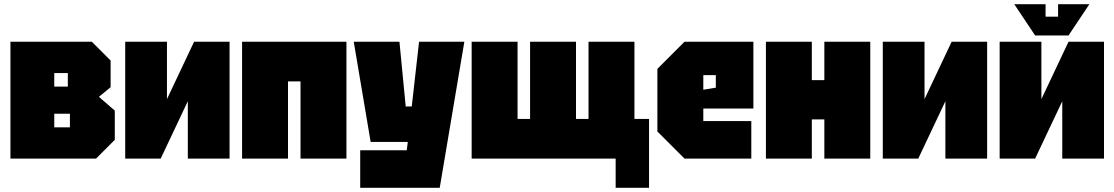

<svg xmlns="http://www.w3.org/2000/svg" viewBox="-20 -760 5340 920"><path d="M30 -560V0H440L530 -90V-230L454 -296L510 -342V-470L420 -560ZM240 -345V-410H305V-345ZM240 -150V-215H315V-150Z M1080 0H880V-275L750 0H580V-560H780V-285L910 -560H1080Z M1140 0V-560H1640V0H1420V-370H1360V0Z M1706 140V-40H1929L1934 -80H1756L1675 -560H1894L1924 -250H1953L1988 -560H2205L2087 140Z M2740 -560V-190H2800V-560H3020V-190H3090V140H2930V0H2240V-560H2460V-190H2520V-560Z M3130 -130V-430L3260 -560H3590V-240H3350V-180H3580V0H3260ZM3350 -330 3410 -340V-400H3350Z M3650 0V-560H3870V-376H3930V-560H4150V0H3930V-188H3870V0Z M4710 0H4510V-275L4380 0H4210V-560H4410V-285L4540 -560H4710Z M5270 0H5070V-275L4940 0H4770V-560H4970V-285L5100 -560H5270ZM5050 -740H5200L5100 -590H4940L4840 -740H4990V-680H5050Z"/></svg>

Font: Tektur Condensed Black
Style: Regular
Weight: 900
Width: 3
Designer: Adam Jagosz
Foundry: Adam Jagosz
Version: Version 1.005;gftools[0.9.30]